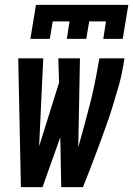

<svg xmlns="http://www.w3.org/2000/svg" viewBox="-20 -770 548 790"><path d="M66 0 55 -530H158L141 -168L223 -430L220 -530H309L302 -164Q326 -249 348 -333.5Q370 -418 384 -504L389 -530H492L488 -504Q481 -461 469 -418.5Q457 -376 444 -334Q431 -292 416 -250Q401 -208 385.5 -166.5Q370 -125 354 -83Q338 -41 321 0H232L228 -205L155 0ZM105 -610 128 -750H508L485 -610H405L416 -682H347L335 -610H255L266 -682H197L185 -610Z"/></svg>

Font: Iosevka Curly Oblique
Style: Bold
Weight: 700
Italic angle: -9°
Monospace: yes
Designer: Belleve Invis
Foundry: Belleve Invis
Version: Version 11.1.0; ttfautohint (v1.8.3)